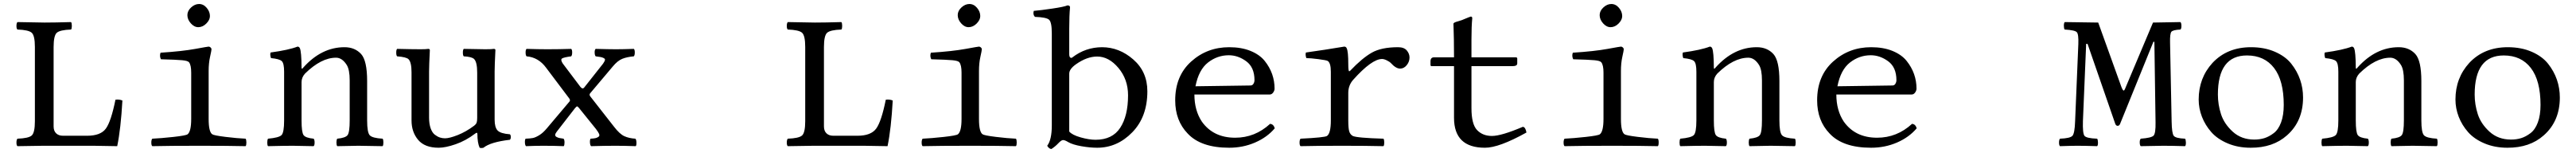

<svg xmlns="http://www.w3.org/2000/svg" viewBox="-20 -725 12833 761"><path d="M196.8 0Q115.7 1 66.9 2Q62 -2 62 -15.9Q62 -29.8 66.9 -35.2Q122.1 -37.1 137.9 -51Q153.8 -64.9 153.8 -122.1V-491.2Q153.8 -548.3 137.9 -562.3Q122.1 -576.2 66.9 -578.1Q62 -582 62 -595.9Q62 -609.9 66.9 -615.2Q148.9 -613.3 202.1 -612.8Q253.9 -612.8 334 -615.2Q337.9 -610.4 337.9 -596.2Q337.9 -582 334 -578.1Q278.8 -576.2 262.9 -562Q247.1 -547.9 247.1 -491.2V-96.2Q247.1 -74.2 259.5 -62Q272 -49.8 293.9 -49.8H414.1Q481 -49.8 507.1 -85Q533.2 -120.1 555.2 -229Q573.2 -231.9 589.8 -225.1Q582 -85 564 2Q472.2 0 444.8 0Z M913.6 -649.9Q913.6 -670.9 932.1 -688Q950.7 -705.1 971.7 -705.1Q993.7 -705.1 1009.8 -686Q1025.9 -667 1025.9 -645Q1025.9 -626 1007.8 -607.9Q989.7 -589.8 967.8 -589.8Q947.8 -589.8 930.7 -608.9Q913.6 -627.9 913.6 -649.9ZM1019.5 -133.8Q1019.5 -68.8 1037.6 -57.1Q1045.4 -51.3 1103 -44.2Q1160.6 -37.1 1203.6 -35.2Q1207.5 -30.3 1207.5 -16.1Q1207.5 -2 1203.6 2Q1117.7 0 977.5 0Q822.8 0 738.8 2Q733.9 -2 733.9 -15.9Q733.9 -29.8 738.8 -35.2Q780.8 -37.1 843.8 -43.9Q906.7 -50.8 914.6 -57.1Q932.6 -71.3 932.6 -133.8V-363.8Q932.6 -400.9 921.9 -415Q916 -422.9 887.5 -425.5Q858.9 -428.2 781.7 -430.2Q773.9 -446.3 779.8 -462.9Q887.2 -469.7 953.6 -481.9Q1015.6 -493.2 1019.5 -493.2Q1024.4 -493.2 1029.1 -489Q1033.7 -484.9 1033.7 -480Q1033.7 -474.1 1026.6 -442.6Q1019.5 -411.1 1019.5 -372.1Z M1491.2 -389.2Q1582 -490.2 1696.3 -490.2Q1748 -490.2 1779.3 -456.1Q1809.1 -422.9 1809.1 -321.8V-126Q1809.1 -65.9 1822.3 -52Q1835.4 -38.1 1886.2 -35.2Q1890.1 -31.2 1890.1 -16.6Q1890.1 -2 1886.2 2Q1800.3 0 1765.1 0Q1744.1 0 1660.2 2Q1656.2 -2.9 1656.2 -16.4Q1656.2 -29.8 1660.2 -35.2Q1701.2 -39.1 1711.7 -53Q1722.2 -66.9 1722.2 -126V-325.2Q1722.2 -378.4 1707.5 -401.9Q1684.6 -438 1654.3 -438Q1580.1 -438 1499.5 -358.9Q1482.4 -339.8 1482.4 -316.9V-126Q1482.4 -66.9 1492.4 -53Q1502.4 -39.1 1542.5 -35.2Q1547.4 -30.3 1547.4 -16.1Q1547.4 -2 1542.5 2Q1458.5 0 1438.5 0Q1397.5 0 1315.4 2Q1311.5 -2 1311.5 -15.9Q1311.5 -29.8 1315.4 -35.2Q1369.6 -40 1382.6 -53Q1395.5 -65.9 1395.5 -126V-368.2Q1395.5 -410.2 1383.8 -421.1Q1372.1 -432.1 1330.1 -436Q1324.2 -453.1 1328.1 -463.9Q1418 -476.1 1462.4 -493.2Q1470.2 -493.2 1474.1 -484.9Q1481.9 -466.8 1482.4 -389.2Q1482.4 -377 1491.2 -389.2Z M2165.5 9.8Q2096.2 9.8 2063.2 -29.3Q2030.3 -68.4 2030.3 -126V-365.2Q2030.3 -416 2015.1 -430.7Q2003.9 -441.4 1958.5 -444.8Q1954.1 -449.2 1954.1 -463.4Q1954.1 -477.5 1958.5 -481.9Q2032.7 -480 2076.7 -480Q2103.5 -480 2113.3 -481.9Q2121.1 -481.9 2121.6 -476.1Q2117.7 -398.9 2117.7 -369.1V-140.1Q2117.7 -108.9 2125.5 -86.9Q2133.3 -64.9 2146.5 -54.9Q2159.7 -44.9 2171.9 -41Q2184.1 -37.1 2197.3 -37.1Q2219.2 -37.1 2260.3 -53.2Q2301.3 -69.3 2341.3 -99.1Q2351.6 -106.9 2354.5 -114.5Q2357.4 -122.1 2357.4 -138.2V-363.8Q2357.4 -416.5 2341.8 -431.6Q2330.1 -442.9 2290.5 -444.8Q2286.1 -449.2 2286.1 -463.4Q2286.1 -477.5 2290.5 -481.9Q2364.7 -480 2397.7 -480Q2430.7 -480 2440.4 -481.9Q2448.2 -481.9 2448.2 -476.1Q2444.3 -398.9 2444.3 -369.1V-129.9Q2444.3 -91.3 2459.2 -75.9Q2474.1 -60.5 2520.5 -57.1Q2524.9 -52.7 2524.9 -43.7Q2524.9 -34.7 2520.5 -29.8Q2423.8 -18.6 2388.7 9.8Q2377.4 12.7 2369.6 9.8Q2358.4 -15.1 2358.4 -59.1Q2358.4 -69.3 2346.7 -60.1Q2300.3 -24.9 2250 -7.6Q2199.7 9.8 2165.5 9.8Z M2783.7 -409.2 2871.6 -293Q2882.8 -278.8 2891.6 -291L2984.4 -408.2Q2992.2 -419.4 2993.9 -425.8Q2995.6 -432.1 2988 -436Q2980.5 -439.9 2971.9 -441.4Q2963.4 -442.9 2947.8 -444.8Q2942.9 -449.7 2942.6 -463.9Q2942.4 -478 2947.8 -481.9Q3014.6 -480 3048.8 -480Q3084 -480 3137.7 -481.9Q3142.6 -478 3142.6 -464.1Q3142.6 -450.2 3137.7 -444.8Q3103.5 -441.9 3080.1 -432.4Q3056.6 -422.9 3032.7 -394L2920.4 -261.2Q2914.6 -254.4 2920.4 -246.1L3039.6 -94.2Q3067.4 -58.1 3090.6 -47.6Q3113.8 -37.1 3145.5 -35.2Q3150.4 -30.3 3150.9 -16.6Q3151.4 -2.9 3147.5 2Q3089.4 0 3046.4 0Q2994.6 0 2924.8 2Q2919.9 -2.9 2919.2 -16.4Q2918.5 -29.8 2922.4 -35.2Q2939.5 -36.1 2947.5 -38.1Q2955.6 -40 2962.2 -44.9Q2968.8 -49.8 2964.6 -59.3Q2960.4 -68.8 2948.7 -84L2863.8 -189Q2856.9 -196.8 2854.2 -195.8Q2851.6 -194.8 2844.7 -187L2754.4 -70.8Q2746.6 -61 2746.1 -54.4Q2745.6 -47.9 2752.7 -43.9Q2759.8 -40 2766.6 -38.6Q2773.4 -37.1 2787.6 -35.2Q2792.5 -30.3 2792.5 -16.6Q2792.5 -2.9 2788.6 2Q2739.7 0 2687.5 0Q2647.5 0 2600.6 2Q2595.7 -2.9 2595.2 -16.4Q2594.7 -29.8 2598.6 -35.2Q2622.6 -36.1 2635 -38.6Q2647.5 -41 2666.5 -52.5Q2685.5 -64 2704.6 -86.9L2817.4 -220.2Q2822.3 -226.1 2816.4 -234.9L2700.7 -388.2Q2662.6 -439.9 2603.5 -444.8Q2598.6 -449.7 2598.6 -463.9Q2598.6 -478 2603.5 -481.9Q2662.6 -480 2706.5 -480Q2766.6 -480 2825.7 -481.9Q2830.6 -478 2830.6 -464.1Q2830.6 -450.2 2825.7 -444.8Q2788.6 -439.9 2780 -434.1Q2771.5 -428.2 2783.7 -409.2Z M4034.7 0Q3953.6 1 3904.8 2Q3899.9 -2 3899.9 -15.9Q3899.9 -29.8 3904.8 -35.2Q3960 -37.1 3975.8 -51Q3991.7 -64.9 3991.7 -122.1V-491.2Q3991.7 -548.3 3975.8 -562.3Q3960 -576.2 3904.8 -578.1Q3899.9 -582 3899.9 -595.9Q3899.9 -609.9 3904.8 -615.2Q3986.8 -613.3 4040 -612.8Q4091.8 -612.8 4171.9 -615.2Q4175.8 -610.4 4175.8 -596.2Q4175.8 -582 4171.9 -578.1Q4116.7 -576.2 4100.8 -562Q4085 -547.9 4085 -491.2V-96.2Q4085 -74.2 4097.4 -62Q4109.9 -49.8 4131.8 -49.8H4252Q4318.8 -49.8 4345 -85Q4371.1 -120.1 4393.1 -229Q4411.1 -231.9 4427.7 -225.1Q4419.9 -85 4401.9 2Q4310.1 0 4282.7 0Z M4751.5 -649.9Q4751.5 -670.9 4770 -688Q4788.6 -705.1 4809.6 -705.1Q4831.5 -705.1 4847.7 -686Q4863.8 -667 4863.8 -645Q4863.8 -626 4845.7 -607.9Q4827.6 -589.8 4805.7 -589.8Q4785.6 -589.8 4768.6 -608.9Q4751.5 -627.9 4751.5 -649.9ZM4857.4 -133.8Q4857.4 -68.8 4875.5 -57.1Q4883.3 -51.3 4940.9 -44.2Q4998.5 -37.1 5041.5 -35.2Q5045.4 -30.3 5045.4 -16.1Q5045.4 -2 5041.5 2Q4955.6 0 4815.4 0Q4660.6 0 4576.7 2Q4571.8 -2 4571.8 -15.9Q4571.8 -29.8 4576.7 -35.2Q4618.7 -37.1 4681.6 -43.9Q4744.6 -50.8 4752.4 -57.1Q4770.5 -71.3 4770.5 -133.8V-363.8Q4770.5 -400.9 4759.8 -415Q4753.9 -422.9 4725.3 -425.5Q4696.8 -428.2 4619.6 -430.2Q4611.8 -446.3 4617.7 -462.9Q4725.1 -469.7 4791.5 -481.9Q4853.5 -493.2 4857.4 -493.2Q4862.3 -493.2 4866.9 -489Q4871.6 -484.9 4871.6 -480Q4871.6 -474.1 4864.5 -442.6Q4857.4 -411.1 4857.4 -372.1Z M5341.3 -405.8Q5307.1 -381.8 5307.1 -358.9V-70.8Q5321.3 -53.7 5363.8 -41.7Q5406.2 -29.8 5438 -29.8Q5522 -29.8 5561 -89.4Q5600.1 -148.9 5600.1 -251Q5600.1 -330.1 5552.2 -387Q5504.4 -443.8 5446.3 -443.8Q5395.5 -443.8 5341.3 -405.8ZM5323.2 -439.9Q5388.2 -489.7 5470.2 -490.2Q5556.2 -490.2 5626.2 -429.2Q5696.3 -368.2 5696.3 -271Q5696.3 -144 5621.3 -67.1Q5546.4 9.8 5446.3 9.8Q5410.2 9.8 5367.2 2.2Q5324.2 -5.4 5302.2 -18.1Q5283.7 -29.3 5275.1 -28.3Q5266.6 -27.3 5252.2 -12Q5237.8 3.4 5218.3 16.1Q5206.5 15.6 5197.3 0Q5220.2 -29.8 5220.2 -101.1V-559.1Q5220.2 -615.2 5206.3 -627.2Q5192.4 -639.2 5136.2 -641.1Q5125 -652.3 5130.4 -670.9Q5165.5 -673.8 5223.4 -682.4Q5281.2 -690.9 5298.3 -698.2Q5311.5 -698.2 5311 -688Q5307.1 -647 5307.1 -583V-456.1Q5307.1 -441.9 5312.7 -438.5Q5318.4 -435.1 5323.2 -439.9Z M5936 -295.9 6210 -299.8Q6219.7 -299.8 6224.9 -308.3Q6230 -316.9 6230 -326.2Q6230 -390.1 6189 -420.2Q6147.9 -450.2 6102.1 -450.2Q6044.9 -450.2 5998.5 -414.1Q5952.1 -377.9 5936 -295.9ZM6307.6 -108.9Q6324.7 -107.9 6331.1 -86.9Q6293 -42 6232.9 -16.1Q6172.9 9.8 6104 9.8Q5962.9 9.8 5897 -61Q5835 -125 5835 -226.1Q5835 -347.2 5914.3 -418.7Q5993.7 -490.2 6104 -490.2Q6165 -490.2 6210.4 -471.7Q6255.9 -453.1 6280.8 -422.1Q6305.7 -391.1 6317.9 -356.4Q6330.1 -321.8 6330.1 -284.2Q6330.1 -274.4 6323 -264.6Q6315.9 -254.9 6305.7 -254.9H5930.7Q5930.7 -175.8 5967.8 -120.1Q6024.9 -40 6133.8 -40Q6232.4 -40 6307.6 -108.9Z M6697.3 -405.8Q6697.3 -370.1 6702.1 -370.6Q6704.1 -370.6 6707.5 -374Q6766.6 -436 6814.5 -463.1Q6862.3 -490.2 6945.3 -490.2Q6975.1 -490.2 6988.8 -474.1Q7002.4 -458 7002.4 -439Q7002.4 -418 6988.5 -400.9Q6974.6 -383.8 6955.6 -383.8Q6934.6 -383.8 6909.7 -411.1Q6903.8 -417.5 6889.6 -424.6Q6875.5 -431.6 6865.7 -431.6Q6814.5 -431.6 6721.7 -328.1Q6697.8 -301.3 6697.3 -264.2V-126Q6697.3 -87.9 6701.9 -72Q6706.5 -56.2 6719.7 -48.8Q6739.7 -39.1 6872.6 -35.2Q6876.5 -30.3 6876.5 -16.1Q6876.5 -2 6872.6 2Q6786.6 0 6666.5 0Q6543.5 0 6459.5 2Q6454.6 -2 6454.6 -15.9Q6454.6 -29.8 6459.5 -35.2Q6579.6 -41 6591.3 -48.8Q6610.4 -62 6610.4 -126V-368.2Q6610.4 -412.1 6594.7 -421.9Q6587.9 -425.8 6548.1 -430.9Q6508.3 -436 6488.3 -436Q6482.4 -453.1 6486.3 -463.9Q6575.2 -476.1 6677.2 -493.2Q6686 -493.2 6689.5 -484.9Q6697.3 -468.8 6697.3 -405.8Z M7125 -439.9H7224.1Q7224.1 -488.8 7223.4 -527.3Q7222.7 -565.9 7221.9 -585Q7221.2 -604 7221.2 -606Q7221.2 -610.4 7227.3 -613.3Q7233.4 -616.2 7245.4 -619.4Q7257.3 -622.6 7263.2 -625Q7305.2 -642.6 7307.6 -642.6Q7315.4 -642.6 7314.9 -633.8Q7311 -593.8 7311 -528.8V-439.9H7531.2Q7539.1 -439.9 7539.1 -434.1V-409.2Q7539.1 -396 7515.1 -396H7311V-187Q7311 -106.9 7339.1 -77.9Q7367.2 -48.8 7413.1 -48.8Q7460 -48.8 7566.9 -94.2Q7580.1 -93.3 7585 -65.9Q7447.8 10.3 7377.9 9.8Q7224.1 9.8 7224.1 -139.2V-396H7112.3Q7107.4 -396 7106.9 -401.9V-419.9Q7106.9 -439.9 7125 -439.9Z M7949.7 -649.9Q7949.7 -670.9 7968.3 -688Q7986.8 -705.1 8007.8 -705.1Q8029.8 -705.1 8045.9 -686Q8062 -667 8062 -645Q8062 -626 8043.9 -607.9Q8025.9 -589.8 8003.9 -589.8Q7983.9 -589.8 7966.8 -608.9Q7949.7 -627.9 7949.7 -649.9ZM8055.7 -133.8Q8055.7 -68.8 8073.7 -57.1Q8081.5 -51.3 8139.2 -44.2Q8196.8 -37.1 8239.7 -35.2Q8243.7 -30.3 8243.7 -16.1Q8243.7 -2 8239.7 2Q8153.8 0 8013.7 0Q7858.9 0 7774.9 2Q7770 -2 7770 -15.9Q7770 -29.8 7774.9 -35.2Q7816.9 -37.1 7879.9 -43.9Q7942.9 -50.8 7950.7 -57.1Q7968.8 -71.3 7968.8 -133.8V-363.8Q7968.8 -400.9 7958 -415Q7952.1 -422.9 7923.6 -425.5Q7895 -428.2 7817.9 -430.2Q7810.1 -446.3 7815.9 -462.9Q7923.3 -469.7 7989.7 -481.9Q8051.8 -493.2 8055.7 -493.2Q8060.5 -493.2 8065.2 -489Q8069.8 -484.9 8069.8 -480Q8069.8 -474.1 8062.7 -442.6Q8055.7 -411.1 8055.7 -372.1Z M8527.3 -389.2Q8618.2 -490.2 8732.4 -490.2Q8784.2 -490.2 8815.4 -456.1Q8845.2 -422.9 8845.2 -321.8V-126Q8845.2 -65.9 8858.4 -52Q8871.6 -38.1 8922.4 -35.2Q8926.3 -31.2 8926.3 -16.6Q8926.3 -2 8922.4 2Q8836.4 0 8801.3 0Q8780.3 0 8696.3 2Q8692.4 -2.9 8692.4 -16.4Q8692.4 -29.8 8696.3 -35.2Q8737.3 -39.1 8747.8 -53Q8758.3 -66.9 8758.3 -126V-325.2Q8758.3 -378.4 8743.7 -401.9Q8720.7 -438 8690.4 -438Q8616.2 -438 8535.6 -358.9Q8518.6 -339.8 8518.6 -316.9V-126Q8518.6 -66.9 8528.6 -53Q8538.6 -39.1 8578.6 -35.2Q8583.5 -30.3 8583.5 -16.1Q8583.5 -2 8578.6 2Q8494.6 0 8474.6 0Q8433.6 0 8351.6 2Q8347.7 -2 8347.7 -15.9Q8347.7 -29.8 8351.6 -35.2Q8405.8 -40 8418.7 -53Q8431.6 -65.9 8431.6 -126V-368.2Q8431.6 -410.2 8419.9 -421.1Q8408.2 -432.1 8366.2 -436Q8360.4 -453.1 8364.3 -463.9Q8454.1 -476.1 8498.5 -493.2Q8506.3 -493.2 8510.3 -484.9Q8518.1 -466.8 8518.6 -389.2Q8518.6 -377 8527.3 -389.2Z M9134.3 -295.9 9408.2 -299.8Q9418 -299.8 9423.1 -308.3Q9428.2 -316.9 9428.2 -326.2Q9428.2 -390.1 9387.2 -420.2Q9346.2 -450.2 9300.3 -450.2Q9243.2 -450.2 9196.8 -414.1Q9150.4 -377.9 9134.3 -295.9ZM9505.9 -108.9Q9522.9 -107.9 9529.3 -86.9Q9491.2 -42 9431.2 -16.1Q9371.1 9.8 9302.2 9.8Q9161.1 9.8 9095.2 -61Q9033.2 -125 9033.2 -226.1Q9033.2 -347.2 9112.5 -418.7Q9191.9 -490.2 9302.2 -490.2Q9363.3 -490.2 9408.7 -471.7Q9454.1 -453.1 9479 -422.1Q9503.9 -391.1 9516.1 -356.4Q9528.3 -321.8 9528.3 -284.2Q9528.3 -274.4 9521.2 -264.6Q9514.2 -254.9 9503.9 -254.9H9128.9Q9128.9 -175.8 9166 -120.1Q9223.1 -40 9332 -40Q9430.7 -40 9505.9 -108.9Z M10719.2 -116.2 10713.4 -517.1H10708.5L10542.5 -108.9Q10538.6 -99.1 10530.5 -99.1Q10522.5 -99.1 10518.6 -108.9L10380.4 -506.8H10373.5L10357.4 -123Q10355.5 -62 10365 -49.6Q10374.5 -37.1 10428.2 -35.2Q10432.1 -30.3 10432.4 -16.1Q10432.6 -2 10428.2 2Q10368.2 0 10329.6 0Q10303.7 0 10243.2 2Q10238.3 -2 10238.3 -15.9Q10238.3 -29.8 10243.2 -35.2Q10293.9 -37.1 10305.2 -49.6Q10316.4 -62 10318.4 -121.1L10334.5 -505.9Q10336.4 -554.7 10326.9 -564.9Q10317.4 -575.2 10266.6 -578.1Q10262.7 -582 10262.5 -595.9Q10262.2 -609.9 10266.6 -615.2L10433.6 -612.8L10549.3 -292Q10554.2 -279.8 10557.4 -276.4Q10560.5 -272.9 10563.5 -276.4Q10566.4 -279.8 10571.3 -293L10706.5 -612.8L10843.3 -615.2Q10848.1 -610.4 10848.1 -596.2Q10848.1 -582 10843.3 -578.1Q10805.2 -576.2 10797.9 -566.7Q10790.5 -557.1 10791.5 -513.2L10799.3 -121.1Q10800.3 -62 10809.8 -49.6Q10819.3 -37.1 10866.2 -35.2Q10870.1 -30.3 10870.4 -16.1Q10870.6 -2 10866.2 2Q10800.3 0 10757.3 0Q10727.5 0 10645.5 2Q10640.6 -2 10640.4 -15.9Q10640.1 -29.8 10645.5 -35.2Q10698.7 -39.1 10709.5 -50.5Q10720.2 -62 10719.2 -116.2Z M10934.1 -230Q10934.1 -336.9 11002.9 -412.1Q11076.2 -490.2 11194.8 -490.2Q11261.7 -490.2 11314 -467.5Q11366.2 -444.8 11395.5 -408Q11424.8 -371.1 11439.5 -328.6Q11454.1 -286.1 11454.1 -240.2Q11454.1 -122.1 11374 -51.8Q11304.2 10.3 11192.9 9.8Q11129.9 9.8 11078.9 -11.7Q11027.8 -33.2 10997.3 -67.6Q10966.8 -102.1 10950.4 -144Q10934.1 -186 10934.1 -230ZM11174.8 -449.2Q11029.8 -449.2 11029.8 -254.9Q11029.8 -205.1 11045.4 -157Q11061 -108.9 11104 -69.8Q11147 -30.8 11210.9 -30.8Q11237.8 -30.8 11261 -37.8Q11284.2 -44.9 11307.6 -62.5Q11331.1 -80.1 11344.5 -116Q11357.9 -151.9 11357.9 -203.1Q11357.9 -324.2 11309.8 -386.7Q11261.7 -449.2 11174.8 -449.2Z M11725.6 -389.2Q11816.4 -490.2 11930.7 -490.2Q11982.4 -490.2 12013.7 -456.1Q12043.5 -422.9 12043.5 -321.8V-126Q12043.5 -65.9 12056.6 -52Q12069.8 -38.1 12120.6 -35.2Q12124.5 -31.2 12124.5 -16.6Q12124.5 -2 12120.6 2Q12034.7 0 11999.5 0Q11978.5 0 11894.5 2Q11890.6 -2.9 11890.6 -16.4Q11890.6 -29.8 11894.5 -35.2Q11935.5 -39.1 11946 -53Q11956.5 -66.9 11956.5 -126V-325.2Q11956.5 -378.4 11941.9 -401.9Q11918.9 -438 11888.7 -438Q11814.5 -438 11733.9 -358.9Q11716.8 -339.8 11716.8 -316.9V-126Q11716.8 -66.9 11726.8 -53Q11736.8 -39.1 11776.9 -35.2Q11781.7 -30.3 11781.7 -16.1Q11781.7 -2 11776.9 2Q11692.9 0 11672.9 0Q11631.8 0 11549.8 2Q11545.9 -2 11545.9 -15.9Q11545.9 -29.8 11549.8 -35.2Q11604 -40 11616.9 -53Q11629.9 -65.9 11629.9 -126V-368.2Q11629.9 -410.2 11618.2 -421.1Q11606.4 -432.1 11564.5 -436Q11558.6 -453.1 11562.5 -463.9Q11652.3 -476.1 11696.8 -493.2Q11704.6 -493.2 11708.5 -484.9Q11716.3 -466.8 11716.8 -389.2Q11716.8 -377 11725.6 -389.2Z M12213.4 -230Q12213.4 -336.9 12282.2 -412.1Q12355.5 -490.2 12474.1 -490.2Q12541 -490.2 12593.3 -467.5Q12645.5 -444.8 12674.8 -408Q12704.1 -371.1 12718.8 -328.6Q12733.4 -286.1 12733.4 -240.2Q12733.4 -122.1 12653.3 -51.8Q12583.5 10.3 12472.2 9.8Q12409.2 9.8 12358.2 -11.7Q12307.1 -33.2 12276.6 -67.6Q12246.1 -102.1 12229.7 -144Q12213.4 -186 12213.4 -230ZM12454.1 -449.2Q12309.1 -449.2 12309.1 -254.9Q12309.1 -205.1 12324.7 -157Q12340.3 -108.9 12383.3 -69.8Q12426.3 -30.8 12490.2 -30.8Q12517.1 -30.8 12540.3 -37.8Q12563.5 -44.9 12586.9 -62.5Q12610.4 -80.1 12623.8 -116Q12637.2 -151.9 12637.2 -203.1Q12637.2 -324.2 12589.1 -386.7Q12541 -449.2 12454.1 -449.2Z"/></svg>

Font: Linux Libertine Mono
Style: Mono
Weight: 400
Designer: Philipp H. Poll
Foundry: Philipp H. Poll
Version: Version 5.1.7 ; ttfautohint (v0.9)